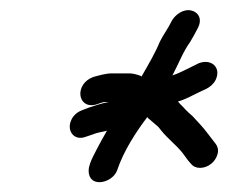

<svg xmlns="http://www.w3.org/2000/svg" viewBox="-20 -543 454 382"><path d="M413 -237C415 -245 413 -252 409 -257L392 -279C384 -290 373 -301 363 -312C357 -317 353 -321 349 -325C345 -330 339 -335 334 -341C348 -345 361 -352 375 -359L390 -366C398 -370 405 -376 409 -384C421 -409 400 -427 375 -417L359 -409C346 -403 336 -397 323 -393C335 -415 344 -440 358 -459C364 -469 369 -478 374 -488C383 -506 374 -519 361 -522C345 -526 329 -514 322 -502C315 -487 306 -476 298 -460C289 -438 276 -416 264 -395C263 -393 262 -392 262 -391C261 -391 261 -391 260 -392C252 -395 244 -397 237 -397H202C191 -397 177 -393 166 -390C127 -376 134 -325 171 -335C175 -336 184 -340 188 -340H196C181 -337 172 -334 157 -329L144 -324C136 -321 130 -317 125 -310C109 -286 126 -261 151 -271L163 -275C175 -280 182 -280 193 -283C192 -282 191 -280 190 -278C184 -268 179 -258 173 -247C163 -227 151 -208 159 -191C169 -171 205 -182 213 -204C226 -243 251 -281 273 -310C274 -309 275 -307 277 -306L291 -294C295 -291 298 -287 301 -283C313 -268 331 -254 343 -239C347 -234 350 -229 354 -224L360 -217C364 -212 370 -209 378 -209C394 -209 409 -221 413 -237Z"/></svg>

Font: Electronic
Style: It
Weight: 400
Version: Version 1.011